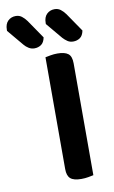

<svg xmlns="http://www.w3.org/2000/svg" viewBox="-178 -879 555 935"><g transform="rotate(-10 99.5 -411.5)"><path d="M147 7Q109 7 93 -7Q77 -21 77 -54V-607Q86 -609 103 -612Q120 -615 137 -615Q173 -615 190 -602Q207 -589 207 -554V-1Q198 1 181.5 4Q165 7 147 7ZM-85 -766V-771Q-85 -800 -69.5 -815Q-54 -830 -31 -830Q-14 -830 -1.5 -820.5Q11 -811 22 -796L85 -704Q80 -679 65.5 -669Q51 -659 32 -659Q17 -659 4 -667Q-9 -675 -18 -686ZM107 -766V-771Q107 -800 122.5 -815Q138 -830 161 -830Q178 -830 190.5 -820.5Q203 -811 214 -796L277 -704Q272 -679 257.5 -669Q243 -659 224 -659Q208 -659 196 -667Q184 -675 174 -686Z"/></g></svg>

Font: Baloo Tammudu 2 SemiBold
Style: Regular
Weight: 600
Designer: Maithili Shingre, Omkar Shende and Ek Type
Foundry: Ek Type
Version: Version 1.640;hotconv 1.0.111;makeotfexe 2.5.65597; ttfautoh